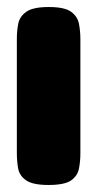

<svg xmlns="http://www.w3.org/2000/svg" viewBox="-20 -518 277 547"><path d="M118 9Q73 9 54 -4.5Q35 -18 31.5 -39Q28 -60 28 -82V-408Q28 -430 32 -450.5Q36 -471 55 -484.5Q74 -498 119 -498Q164 -498 182.5 -484.5Q201 -471 205 -450Q209 -429 209 -406V-81Q209 -59 205 -38Q201 -17 182.5 -4Q164 9 118 9Z"/></svg>

Font: Fredoka Light
Style: Bold
Weight: 700
Version: Version 2.001